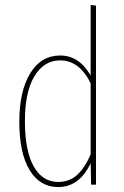

<svg xmlns="http://www.w3.org/2000/svg" viewBox="-20 -756 508 786"><path d="M351.1 -735.8 373 -732.9V0H353L351.1 -87.9Q305.2 9.8 217.8 9.8Q143.6 9.8 101.3 -59.6Q59.1 -128.9 59.1 -257.8Q59.1 -383.3 103.8 -456.1Q148.4 -528.8 226.1 -528.8Q304.2 -528.8 351.1 -446.8ZM217.8 -11.2Q264.2 -11.2 295.7 -39.8Q327.1 -68.4 351.1 -124V-415Q305.2 -508.8 226.1 -508.8Q159.7 -508.8 120.6 -443.4Q81.5 -377.9 82 -257.8Q82.5 -136.7 118.4 -74Q154.3 -11.2 217.8 -11.2Z"/></svg>

Font: Fira Sans Compressed Thin
Style: Regular
Weight: 100
Width: 1
Designer: Carrois Corporate & Edenspiekermann AG
Foundry: Carrois Corporate GbR & Edenspiekermann AG
Version: Version 4.203;PS 004.203;hotconv 1.0.88;makeotf.lib2.5.64775